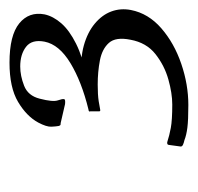

<svg xmlns="http://www.w3.org/2000/svg" viewBox="-26 -724 407 394"><g transform="rotate(-90 177.0 -527.5)"><path d="M158 -344Q127 -344 111.5 -346Q96 -348 86 -352Q81 -353 76.5 -355Q72 -357 73 -361L76 -383Q76 -386 78 -387Q80 -388 83 -387Q95 -383 111 -380Q127 -377 159 -377Q182 -377 210.5 -385Q239 -393 262.5 -411.5Q286 -430 292 -463Q298 -493 285.5 -507Q273 -521 249.5 -525.5Q226 -530 200 -530Q179 -530 166 -528Q153 -526 149 -525Q145 -524 145 -527V-545Q144 -547 145.5 -548Q147 -549 149 -549Q206 -563 244 -586Q282 -609 288 -639Q293 -665 277.5 -677Q262 -689 237 -689Q218 -689 197.5 -681Q177 -673 171 -649Q164 -622 167.5 -612Q171 -602 170 -599Q170 -596 160 -597L121 -606Q118 -606 117 -606.5Q116 -607 115 -610Q114 -615 113.5 -625Q113 -635 122 -652Q135 -676 164.5 -693.5Q194 -711 245 -711Q301 -711 325.5 -691Q350 -671 344 -639Q340 -621 325.5 -604.5Q311 -588 284 -574.5Q257 -561 218 -553V-563Q253 -566 280 -558.5Q307 -551 325 -536Q343 -521 350 -502Q357 -483 353 -462Q346 -426 315.5 -399.5Q285 -373 242.5 -358.5Q200 -344 158 -344Z"/></g></svg>

Font: Young Serif Light
Style: Italic
Weight: 300
Italic angle: -10.979°
Designer: Bastien Sozeau
Foundry: NBR — Bastien Sozeau
Version: Version 5.001